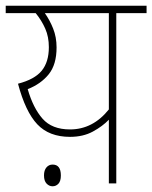

<svg xmlns="http://www.w3.org/2000/svg" viewBox="-20 -642 533 672"><path d="M493 -622V-596H387V0H361V-223Q339 -200 305 -181.5Q271 -163 225 -163Q152 -163 110.5 -207Q69 -251 43 -349Q101 -364 126 -394.5Q151 -425 151 -477Q151 -513 138.5 -541.5Q126 -570 105 -596H0V-622ZM77 -330Q96 -264 129 -226.5Q162 -189 225 -189Q305 -189 361 -259V-596H137Q154 -572 166 -542Q178 -512 178 -476Q178 -416 150.5 -382Q123 -348 77 -330ZM134 -28Q134 -46 142.5 -56Q151 -66 164 -66Q193 -66 193 -28Q193 -8 184.5 1Q176 10 164 10Q152 10 143 0.5Q134 -9 134 -28Z"/></svg>

Font: Noto Sans SemiCondensed Thin
Style: Italic
Weight: 100
Width: 4
Italic angle: -12°
Designer: Monotype Design Team
Foundry: Monotype Imaging Inc.
Version: Version 2.013; ttfautohint (v1.8.4.7-5d5b)